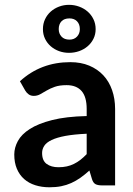

<svg xmlns="http://www.w3.org/2000/svg" viewBox="-20 -786 564 814"><path d="M468 0H412.5Q395 0 385 -5.2Q375 -10.5 370 -26.5L359 -63Q339.5 -45.5 320.8 -32.2Q302 -19 282 -10Q262 -1 239.5 3.5Q217 8 189.5 8Q157 8 129.5 -0.8Q102 -9.5 82.2 -27Q62.5 -44.5 51.5 -70.5Q40.5 -96.5 40.5 -131Q40.5 -160 55.8 -188.2Q71 -216.5 106.5 -239.2Q142 -262 201 -277Q260 -292 347.5 -294V-324Q347.5 -375.5 325.8 -400.2Q304 -425 262.5 -425Q232.5 -425 212.5 -418Q192.5 -411 177.8 -402.2Q163 -393.5 150.5 -386.5Q138 -379.5 123 -379.5Q110.5 -379.5 101.5 -386Q92.5 -392.5 87 -402L64.5 -441.5Q153 -522.5 278 -522.5Q323 -522.5 358.2 -507.8Q393.5 -493 418 -466.8Q442.5 -440.5 455.2 -404Q468 -367.5 468 -324ZM228 -77Q247 -77 263 -80.5Q279 -84 293.2 -91Q307.5 -98 320.8 -108.2Q334 -118.5 347.5 -132.5V-219Q293.5 -216.5 257.2 -209.8Q221 -203 199 -192.5Q177 -182 167.8 -168Q158.5 -154 158.5 -137.5Q158.5 -105 177.8 -91Q197 -77 228 -77ZM162 -662.5Q162 -685.5 171 -704.5Q180 -723.5 195.2 -737Q210.5 -750.5 230.5 -758Q250.5 -765.5 272.5 -765.5Q295 -765.5 315.5 -758Q336 -750.5 351.5 -737Q367 -723.5 376.2 -704.5Q385.5 -685.5 385.5 -662.5Q385.5 -640 376.2 -621.5Q367 -603 351.5 -589.8Q336 -576.5 315.5 -569.2Q295 -562 272.5 -562Q250.5 -562 230.5 -569.2Q210.5 -576.5 195.2 -589.8Q180 -603 171 -621.5Q162 -640 162 -662.5ZM229 -662.5Q229 -643.5 240.8 -630.8Q252.5 -618 274.5 -618Q294.5 -618 306.5 -630.8Q318.5 -643.5 318.5 -662.5Q318.5 -683.5 306.5 -695.8Q294.5 -708 274.5 -708Q252.5 -708 240.8 -695.8Q229 -683.5 229 -662.5Z"/></svg>

Font: LatoHex
Style: Bold
Weight: 700
Designer: Lukasz Dziedzic
Foundry: tyPoland Lukasz Dziedzic
Version: Version 1.104; Western+Polish opensource